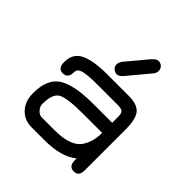

<svg xmlns="http://www.w3.org/2000/svg" viewBox="-185 -810 950 950"><g transform="rotate(45 290.0 -335.0)"><path d="M317.4 -502Q300.8 -483.4 287.1 -483.4Q273.4 -483.4 262.2 -493.2Q251 -502.9 251 -517.1Q251 -531.2 261.7 -545.9L355.5 -658.2Q372.1 -676.8 386.7 -676.8Q401.4 -676.8 411.6 -667Q421.9 -657.2 421.9 -641.6Q421.9 -626 411.1 -614.3ZM306.6 -297.9H440.4V-338.9Q440.4 -363.3 431.6 -371.6Q422.9 -379.9 396.5 -379.9H258.8Q182.6 -379.9 156.2 -371.6Q129.9 -363.3 129.9 -341.8Q129.9 -297.9 94.7 -297.9Q59.6 -297.9 59.6 -341.8Q59.6 -403.3 108.9 -426.8Q158.2 -450.2 252 -450.2H403.3Q465.8 -450.2 488.3 -420.9Q510.7 -391.6 510.7 -323.2V-34.2Q510.7 6.8 475.6 6.8Q440.4 6.8 440.4 -37.1V-48.8Q381.8 0 264.6 0H173.8Q124 0 91.8 -34.2Q59.6 -68.4 59.6 -126Q59.6 -225.6 118.7 -261.7Q177.7 -297.9 306.6 -297.9ZM440.4 -227.5H306.6Q197.3 -227.5 163.6 -209.5Q129.9 -191.4 129.9 -121.1Q129.9 -100.6 144.5 -85.4Q159.2 -70.3 173.8 -70.3H264.6Q380.9 -70.3 414.1 -126Q440.4 -168 440.4 -223.6Q440.4 -225.6 440.4 -227.5Z"/></g></svg>

Font: Jura
Style: DemiBold
Weight: 600
Version: Version 2.5